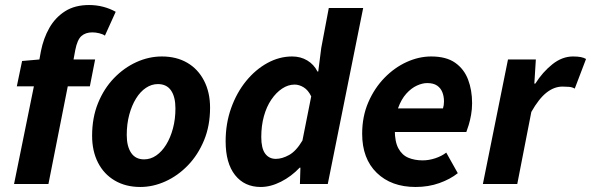

<svg xmlns="http://www.w3.org/2000/svg" viewBox="-20 -733 2355 765"><path d="M36 0 115 -389H47L68 -490L137 -496L143 -529Q153 -580 176.5 -621.5Q200 -663 239 -688Q278 -713 335 -713Q364 -713 391 -706Q418 -699 441 -686L398 -591Q390 -597 375.5 -600.5Q361 -604 348 -604Q321 -604 304.5 -589.5Q288 -575 280 -534L273 -496H359L338 -389H250L173 0Z M539 12Q481 12 437.5 -13.5Q394 -39 370.5 -85Q347 -131 347 -192Q347 -264 370.5 -322Q394 -380 434 -421.5Q474 -463 523.5 -485.5Q573 -508 625 -508Q683 -508 726 -483Q769 -458 793 -411.5Q817 -365 817 -304Q817 -232 793 -174Q769 -116 729 -74.5Q689 -33 639.5 -10.5Q590 12 539 12ZM554 -98Q580 -98 602.5 -113.5Q625 -129 642 -156.5Q659 -184 669 -221Q679 -258 679 -301Q679 -347 661.5 -372.5Q644 -398 609 -398Q584 -398 561.5 -383Q539 -368 522 -340.5Q505 -313 495 -276Q485 -239 485 -195Q485 -150 502.5 -124Q520 -98 554 -98Z M1019 12Q954 12 916.5 -35.5Q879 -83 879 -170Q879 -241 901 -302.5Q923 -364 960.5 -410Q998 -456 1045.5 -482Q1093 -508 1144 -508Q1178 -508 1204.5 -492Q1231 -476 1245 -448H1248L1260 -542L1290 -701H1427L1286 0H1175L1177 -65H1174Q1141 -30 1099.5 -9Q1058 12 1019 12ZM1079 -100Q1104 -100 1132 -115.5Q1160 -131 1185 -173L1220 -349Q1208 -374 1190 -385Q1172 -396 1154 -396Q1128 -396 1104 -380Q1080 -364 1061 -336Q1042 -308 1031.5 -270Q1021 -232 1021 -187Q1021 -142 1036.5 -121Q1052 -100 1079 -100Z M1636 12Q1539 12 1481 -44.5Q1423 -101 1423 -200Q1423 -269 1447.5 -325.5Q1472 -382 1512 -423Q1552 -464 1600.5 -486Q1649 -508 1698 -508Q1758 -508 1793.5 -483Q1829 -458 1845 -416Q1861 -374 1861 -322Q1861 -298 1857 -275.5Q1853 -253 1847.5 -235Q1842 -217 1838 -207H1525L1535 -301H1745Q1747 -308 1748 -314.5Q1749 -321 1749 -329Q1749 -349 1742.5 -365.5Q1736 -382 1721.5 -392Q1707 -402 1682 -402Q1663 -402 1641 -392Q1619 -382 1599 -360Q1579 -338 1566 -302Q1553 -266 1553 -215Q1553 -168 1567.5 -141.5Q1582 -115 1607 -104.5Q1632 -94 1664 -94Q1689 -94 1714.5 -102.5Q1740 -111 1758 -125L1804 -43Q1774 -19 1730.5 -3.5Q1687 12 1636 12Z M1904 0 2004 -496H2115L2109 -400H2113Q2142 -446 2181 -477Q2220 -508 2263 -508Q2282 -508 2294.5 -505.5Q2307 -503 2315 -498L2270 -380Q2260 -386 2246.5 -387Q2233 -388 2221 -388Q2188 -388 2157.5 -364Q2127 -340 2097 -287L2041 0Z"/></svg>

Font: Source Sans 3 ExtraLight
Style: Bold Italic
Weight: 700
Italic angle: -11°
Version: Version 3.052;hotconv 1.1.0;makeotfexe 2.6.0